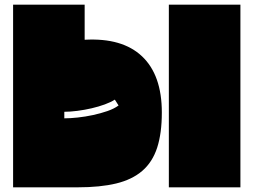

<svg xmlns="http://www.w3.org/2000/svg" viewBox="-20 -757 1084 821"><path d="M312 44H36V-737H342V-587Q503 -596 587.5 -516Q672 -436 672 -276Q672 -187 652 -125.5Q632 -64 588.5 -26.5Q545 11 477 27.5Q409 44 312 44ZM1008 44H702V-737H1008ZM487 -306 471 -331Q454 -320 428 -310.5Q402 -301 372 -294Q342 -287 311 -283Q280 -279 255 -279V-251Q280 -251 312.5 -254.5Q345 -258 377.5 -265Q410 -272 439 -282Q468 -292 487 -306Z"/></svg>

Font: ChangwonDangamAsac Bold
Style: Regular
Weight: 700
Designer: Choi Chi-young, Lee Youngbeen, Kim Jungjin, Yoon Jihee, Han Dohee
Foundry: YoonDesign Inc.
Version: Version 1.010;Build 20210623